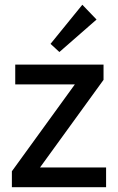

<svg xmlns="http://www.w3.org/2000/svg" viewBox="-20 -785 493 805"><path d="M191.9 -601.1 325.2 -765.1 384.8 -703.1 229 -566.9ZM414.1 -514.2V-450.2L147.9 -83H424.8V0H29.8V-66.9L293.9 -431.2H43.9V-514.2Z"/></svg>

Font: Sarala
Style: Regular
Weight: 400
Designer: Andres Torresi
Foundry: Huerta Tipografica
Version: Version 1.004;PS 001.003;hotconv 1.0.70;makeotf.lib2.5.58329